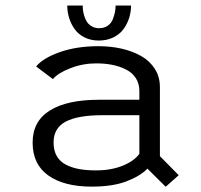

<svg xmlns="http://www.w3.org/2000/svg" viewBox="-20 -684 750 715"><path d="M468 -663.5Q468 -639.5 460.8 -616.8Q453.5 -594 439.5 -575Q425.5 -556 401.8 -544.5Q378 -533 348 -533Q318.5 -533 295.2 -544.5Q272 -556 258.2 -575.2Q244.5 -594.5 237.5 -617Q230.5 -639.5 230.5 -663.5H288Q288 -654.5 289.2 -645Q290.5 -635.5 294.2 -623.2Q298 -611 304.5 -601.5Q311 -592 322.5 -585.5Q334 -579 349 -579Q368 -579 381.2 -588.2Q394.5 -597.5 400.2 -612.5Q406 -627.5 408.2 -639.5Q410.5 -651.5 410.5 -663.5ZM597 11.5 529 -56Q502.5 -28.5 451.2 -8.8Q400 11 321.5 11Q218.5 11 160 -30.5Q101.5 -72 101.5 -153Q101.5 -232.5 165.5 -272.5Q229.5 -312.5 349 -312.5H499V-345Q499 -372.5 485.8 -393Q472.5 -413.5 449.2 -425.2Q426 -437 398.2 -442.5Q370.5 -448 338.5 -448Q288.5 -448 242.5 -430.2Q196.5 -412.5 177 -389.5L114.5 -436.5Q140.5 -468 203 -490Q265.5 -512 346.5 -512Q392.5 -512 433 -502.8Q473.5 -493.5 505.8 -475.2Q538 -457 556.8 -427.2Q575.5 -397.5 575.5 -359.5V-102.5L645.5 -31.5ZM337 -49.5Q394 -49.5 436.5 -66.8Q479 -84 499 -111V-255H360.5Q270.5 -255 225 -231.2Q179.5 -207.5 179.5 -153Q179.5 -124 191.2 -103.2Q203 -82.5 225 -71Q247 -59.5 274.2 -54.5Q301.5 -49.5 337 -49.5Z"/></svg>

Font: League Mono Light
Style: Regular
Weight: 300
Width: 6
Designer: Tyler Finck
Foundry: The League of Moveable Type / Tyler Finck
Version: Version 2.210